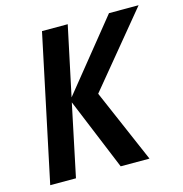

<svg xmlns="http://www.w3.org/2000/svg" viewBox="-106 -811 865 908"><g transform="rotate(-15 326.5 -357.0)"><path d="M29 0 180 -714H306L234 -375L508 -714H653L360 -359L515 0H374L229 -352L155 0Z"/></g></svg>

Font: Noto Sans Display SemiBold
Style: Italic
Weight: 600
Italic angle: -12°
Designer: Monotype Design Team
Foundry: Monotype Imaging Inc.
Version: Version 2.003